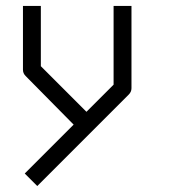

<svg xmlns="http://www.w3.org/2000/svg" viewBox="-20 -496 580 644"><path d="M227 -78 66 -241Q57 -250 57 -262V-476H117V-274L270 -121L361 -212V-476H421V-200Q421 -188 412 -179L105 128L63 86Z"/></svg>

Font: ibm3270
Style: Regular
Weight: 400
Monospace: yes
Version: Version 2.0.3